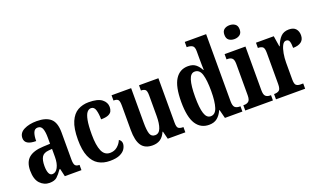

<svg xmlns="http://www.w3.org/2000/svg" viewBox="-76 -1234 2885 1714"><g transform="rotate(-20 1367.0 -377.0)"><path d="M163 10Q111 10 73.5 -29.5Q36 -69 36 -152Q36 -233 81 -271.5Q126 -310 218 -314L285 -317V-374Q285 -430 273.5 -460.5Q262 -491 230 -491Q201 -491 189 -462Q177 -433 177 -382Q70 -382 70 -448Q70 -498 119.5 -523Q169 -548 241 -548Q328 -548 372 -509.5Q416 -471 416 -377V-121Q416 -79 427 -64.5Q438 -50 465 -50H468V0H310L293 -74H286Q258 -33 234 -11.5Q210 10 163 10ZM213 -55Q246 -55 266 -93Q286 -131 286 -191V-268L252 -265Q205 -261 187.5 -232Q170 -203 170 -147Q170 -104 180.5 -79.5Q191 -55 213 -55Z M737 10Q675 10 629 -17Q583 -44 557 -104.5Q531 -165 531 -266Q531 -373 558 -435Q585 -497 631 -522.5Q677 -548 734 -548Q821 -548 859.5 -518Q898 -488 898 -444Q898 -422 889.5 -404.5Q881 -387 857 -376.5Q833 -366 788 -366Q788 -416 777.5 -453.5Q767 -491 737 -491Q715 -491 698.5 -471Q682 -451 672.5 -402Q663 -353 663 -267Q663 -164 686.5 -110.5Q710 -57 762 -57Q803 -57 831.5 -81Q860 -105 874 -139Q884 -133 891 -122.5Q898 -112 898 -97Q898 -74 883.5 -49Q869 -24 834 -7Q799 10 737 10Z M1142 10Q1070 10 1037 -37.5Q1004 -85 1004 -187V-417Q1004 -460 993 -473Q982 -486 952 -486H949V-536H1135V-208Q1135 -136 1146.5 -102Q1158 -68 1194 -68Q1231 -68 1247.5 -110.5Q1264 -153 1264 -224V-420Q1264 -465 1250 -475.5Q1236 -486 1213 -486H1210V-536H1394V-114Q1394 -70 1409 -60Q1424 -50 1448 -50H1455V0H1288L1269 -74H1265Q1245 -29 1215 -9.5Q1185 10 1142 10Z M1679 10Q1599 10 1556 -56.5Q1513 -123 1513 -267Q1513 -412 1556 -479.5Q1599 -547 1678 -547Q1724 -547 1751 -525Q1778 -503 1796 -468H1800Q1799 -491 1798.5 -520Q1798 -549 1798 -578V-646Q1798 -688 1778.5 -699Q1759 -710 1733 -710H1726V-760H1929V-125Q1929 -79 1944.5 -64.5Q1960 -50 1990 -50H1997V0H1831L1810 -82H1806Q1787 -39 1757 -14.5Q1727 10 1679 10ZM1718 -57Q1762 -57 1780 -112.5Q1798 -168 1798 -268Q1798 -371 1781 -426Q1764 -481 1718 -481Q1679 -481 1662 -426Q1645 -371 1645 -267Q1645 -162 1662 -109.5Q1679 -57 1718 -57Z M2152 -632Q2121 -632 2100.5 -647.5Q2080 -663 2080 -698Q2080 -733 2100.5 -748.5Q2121 -764 2152 -764Q2182 -764 2203.5 -748.5Q2225 -733 2225 -698Q2225 -663 2203.5 -647.5Q2182 -632 2152 -632ZM2024 0V-50H2033Q2059 -50 2075 -64Q2091 -78 2091 -121V-418Q2091 -459 2075.5 -472.5Q2060 -486 2035 -486H2023V-536H2221V-122Q2221 -78 2236.5 -64Q2252 -50 2278 -50H2287V0Z M2316 0V-50H2320Q2347 -50 2364 -62Q2381 -74 2381 -122V-418Q2381 -463 2366 -474.5Q2351 -486 2324 -486H2321V-536H2490L2506 -434H2510Q2529 -487 2558 -517Q2587 -547 2636 -547Q2681 -547 2701.5 -523Q2722 -499 2722 -462Q2722 -420 2694 -399.5Q2666 -379 2617 -379Q2617 -421 2609.5 -441.5Q2602 -462 2579 -462Q2557 -462 2542.5 -433.5Q2528 -405 2520.5 -362.5Q2513 -320 2513 -277V-117Q2513 -72 2528 -61Q2543 -50 2567 -50H2593V0Z"/></g></svg>

Font: Noto Serif ExtraCondensed
Style: Bold
Weight: 700
Width: 2
Designer: Monotype Design Team
Foundry: Monotype Imaging Inc.
Version: Version 2.014; ttfautohint (v1.8.4.7-5d5b)